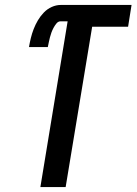

<svg xmlns="http://www.w3.org/2000/svg" viewBox="-20 -755 551 775"><path d="M143 0 253 -669H225Q215 -669 208 -660.5Q201 -652 196 -642.5Q191 -633 187.5 -623.5Q184 -614 181.5 -604Q179 -594 177 -584.5Q175 -575 173 -565H97Q100 -583 104.5 -601.5Q109 -620 116 -638Q123 -656 133 -673Q143 -690 157 -704.5Q171 -719 189 -727Q207 -735 225 -735H511L497 -647H352L245 0Z"/></svg>

Font: Iosevka Semibold
Style: Italic
Weight: 600
Italic angle: -9°
Monospace: yes
Designer: Belleve Invis
Foundry: Belleve Invis
Version: Version 32.5.0; ttfautohint (v1.8.4)